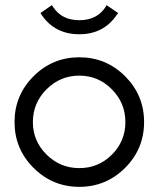

<svg xmlns="http://www.w3.org/2000/svg" viewBox="-20 -703 611 741"><path d="M387.2 -675.8 391.1 -683.1 436 -652.8 430.2 -645Q379.4 -570.8 286.1 -570.8Q191.9 -570.8 141.1 -645L136.2 -652.8L180.2 -683.1L185.1 -675.8Q218.3 -625 286.1 -625Q354 -625 387.2 -675.8ZM109.4 -408.7Q182.6 -481.9 286.1 -481.9Q389.6 -481.9 462.9 -408.7Q536.1 -335.4 536.1 -231.9Q536.1 -128.4 462.9 -55.2Q389.6 18.1 286.1 18.1Q182.6 18.1 109.4 -55.2Q36.1 -128.4 36.1 -231.9Q36.1 -335.4 109.4 -408.7ZM106.9 -231.9Q106.9 -158.7 159.7 -106.4Q212.4 -54.2 286.1 -54.2Q359.9 -54.2 411.9 -106.2Q463.9 -158.2 463.9 -231.9Q463.9 -305.7 411.6 -358.4Q359.4 -411.1 286.1 -411.1Q212.4 -411.1 159.7 -358.4Q106.9 -305.7 106.9 -231.9Z"/></svg>

Font: Rawengulk
Style: Bold
Weight: 700
Version: Version 0.92